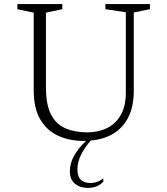

<svg xmlns="http://www.w3.org/2000/svg" viewBox="-20 -680 819 940"><path d="M390 10Q320 10 264.5 -15.5Q209 -41 177 -95.5Q145 -150 145 -238V-618L65 -635V-660H285V-635L205 -618V-252Q205 -168 229.5 -120Q254 -72 300 -52Q346 -32 408 -32Q460 -32 503 -52.5Q546 -73 571 -116.5Q596 -160 596 -227V-620L496 -635V-660H714V-635L635 -619V-238Q635 -158 608 -105.5Q581 -53 533.5 -25Q486 3 424 8Q392 46 375.5 80.5Q359 115 359 149Q359 184 376 200Q393 216 423 216Q439 216 454 211Q469 206 483 195H486V208Q476 222 456 231Q436 240 410 240Q372 240 347 219.5Q322 199 322 159Q322 119 343 82Q364 45 401 10Q396 10 390 10Z"/></svg>

Font: Spectral ExtraLight
Style: Regular
Weight: 275
Designer: Jean-Baptiste Levee
Foundry: Production Type
Version: Version 2.001